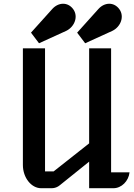

<svg xmlns="http://www.w3.org/2000/svg" viewBox="-20 -996 707 1016"><path d="M101.1 -123C101.1 -55.2 146 0 197.8 0H253.9C269.5 0 285.2 -5.9 296.9 -16.1L451.7 -140.6V0H580.1C623 0 660.6 -37.6 665.5 -84H567.9V-740.2H451.7V-237.3L263.7 -88.9H218.3V-740.2H101.1ZM430.7 -767.1 575.2 -833C618.7 -854.5 640.1 -908.7 611.3 -947.8C582.5 -986.8 533.2 -983.9 501.5 -949.2L388.2 -823.2ZM186.5 -767.1 331.1 -833C374.5 -854.5 396 -908.7 367.2 -947.8C338.4 -986.8 289.1 -983.9 257.3 -949.2L144 -823.2Z"/></svg>

Font: Atomic Age
Style: Regular
Weight: 400
Designer: James Grieshaber
Foundry: James Grieshaber
Version: Version 1.002